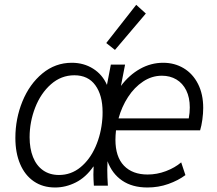

<svg xmlns="http://www.w3.org/2000/svg" viewBox="-20 -790 923 817"><path d="M45.4 -203.1Q45.4 -284.7 75.4 -358.4Q105.5 -432.1 160.4 -477.5Q215.3 -522.9 285.6 -522.9Q336.4 -522.9 376.2 -497.8Q416 -472.7 435.1 -428.7L451.7 -515.1H512.2L494.6 -424.3Q529.3 -470.7 575.7 -496.8Q622.1 -522.9 674.3 -522.9Q722.7 -522.9 761.5 -499.8Q800.3 -476.6 822.5 -433.1Q844.7 -389.6 844.7 -330.6Q844.7 -308.1 841.1 -281.2Q837.4 -254.4 831.5 -235.4H473.6Q471.2 -212.4 471.2 -195.3Q471.2 -123 507.3 -85.2Q543.5 -47.4 608.4 -47.4Q647.9 -47.4 686 -61.8Q724.1 -76.2 751 -99.1L769 -44.9Q738.3 -22 696.3 -7.1Q654.3 7.8 607.4 7.8Q543 7.8 500 -21.5Q457 -50.8 437.5 -104Q436.5 -79.6 436.5 -66.4Q436.5 -37.6 439 0H379.4Q377.4 -29.3 377.4 -47.4Q377.4 -57.6 378.4 -81.1H377Q345.2 -35.2 302.5 -13.7Q259.8 7.8 214.4 7.8Q162.1 7.8 124 -18.3Q85.9 -44.4 65.7 -92Q45.4 -139.6 45.4 -203.1ZM415.5 -284.2Q416.5 -293.9 416.5 -313Q416.5 -384.8 385.7 -427.2Q355 -469.7 296.4 -469.7Q240.2 -469.7 196.8 -431.4Q153.3 -393.1 129.6 -332Q106 -271 106 -206.1Q106 -158.2 120.4 -121.8Q134.8 -85.4 163.1 -65.4Q191.4 -45.4 231 -45.4Q282.2 -45.4 322.3 -78.1Q362.3 -110.8 386.5 -165.5Q410.6 -220.2 415.5 -284.2ZM783.2 -286.1Q787.6 -310.5 787.6 -332.5Q787.6 -375 772.5 -405.5Q757.3 -436 730.5 -451.9Q703.6 -467.8 668.9 -467.8Q626 -467.8 588.9 -443.1Q551.8 -418.5 524.9 -377.2Q498 -335.9 484.4 -286.1ZM432.1 -606.9 559.6 -769.5 600.6 -732.4 469.2 -577.6Z"/></svg>

Font: Reddit Sans Fudge Light Italic
Style: Regular
Weight: 300
Italic angle: -11.25°
Designer: Stephen Hutchings
Version: Version 1.013